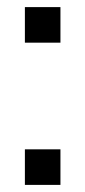

<svg xmlns="http://www.w3.org/2000/svg" viewBox="-20 -520 240 540"><path d="M150 -500H50V-400H150ZM50 0H150V-100H50Z"/></svg>

Font: LS-VG5000
Style: Regular
Weight: 400
Designer: Justin Bihan, 2021
Foundry: Justin Bihan, 2021
Version: Version 1.000;Glyphs 3.1.2 (3151)